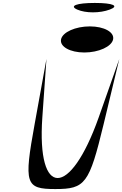

<svg xmlns="http://www.w3.org/2000/svg" viewBox="-20 -1291 829 1302"><path d="M295 -891 215 -450C141 -44 152 -9 355 -9C558 -9 585 -44 683 -450L789 -891L649 -494C455 53 229 53 267 -494ZM394 -1024C384 -975 455 -935 552 -935C649 -935 737 -975 747 -1024C757 -1073 686 -1112 589 -1112C492 -1112 404 -1073 394 -1024ZM504 -1226C561 -1201 657 -1201 724 -1226C791 -1251 747 -1271 623 -1271C499 -1271 447 -1251 504 -1226Z"/></svg>

Font: Venom Sans
Style: Obl
Weight: 400
Version: Version 1.001